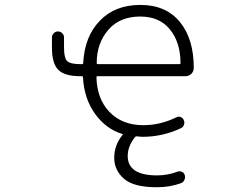

<svg xmlns="http://www.w3.org/2000/svg" viewBox="-20 -576 1040 792"><path d="M319.3 -311.5Q323.2 -311.5 323.2 -316.4Q329.1 -425.8 391.6 -490.2Q454.1 -555.7 559.1 -555.7Q664.1 -555.7 721.7 -485.8Q779.3 -416 779.3 -295.9Q779.3 -282.2 769.5 -271.5Q758.8 -261.7 745.1 -261.7H381.8Q377.9 -261.7 377.9 -256.8Q379.9 -168.9 430.7 -115.2Q483.4 -59.6 571.3 -59.6Q640.6 -59.6 707 -91.8Q715.8 -96.7 725.1 -93.3Q734.4 -89.8 738.3 -80.1Q742.2 -71.3 738.8 -61Q735.4 -50.8 725.6 -46.9Q650.4 -11.7 568.4 -11.7Q558.6 -11.7 543.9 -13.7Q540 -13.7 537.1 -10.7Q506.8 27.3 506.8 67.4Q506.8 147.5 627.9 147.5Q671.9 147.5 712.9 131.8Q721.7 128.9 730.5 132.8Q739.3 136.7 742.2 146.5Q745.1 156.2 740.7 166Q736.3 175.8 726.6 179.7Q679.7 196.3 629.9 196.3Q627 196.3 625 196.3Q531.2 196.3 491.2 161.1Q451.2 126 451.2 75.2Q451.2 22.5 485.4 -19.5Q488.3 -22.5 484.4 -23.4Q417 -43.9 372.1 -106.4Q327.1 -168.9 322.3 -256.8Q322.3 -261.7 317.4 -261.7H311.5Q246.1 -261.7 220.2 -288.1Q194.3 -314.5 194.3 -378.9V-421.9Q194.3 -431.6 201.7 -439Q209 -446.3 219.2 -446.3Q229.5 -446.3 236.8 -439Q244.1 -431.6 244.1 -421.9V-379.9Q244.1 -336.9 256.8 -324.2Q269.5 -311.5 311.5 -311.5ZM719.7 -311.5Q724.6 -311.5 724.6 -315.4Q724.6 -402.3 679.7 -456.1Q636.7 -507.8 558.6 -507.8Q475.6 -507.8 428.7 -455.1Q378.9 -399.4 378.9 -315.4Q378.9 -311.5 383.8 -311.5Z"/></svg>

Font: Gen Jyuu Gothic L Monospace Light
Style: Regular
Weight: 300
Designer: [Source Han Sans]
Ryoko NISHIZUKA  (kana & ideographs); Paul D. Hunt (Latin, Greek & Cyrillic); Wenlong ZHANG  (bopomofo
Version: Version 1.002.20150607